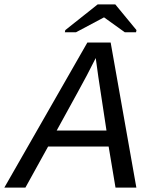

<svg xmlns="http://www.w3.org/2000/svg" viewBox="-71 -852 691 872"><path d="M453.6 0 422.4 -186.5H147.5L44.4 0H-51.3L325.7 -658.7H431.6L548.3 0ZM363.8 -588.4Q341.3 -543.9 323.5 -509.8Q305.7 -475.6 186.5 -259.3H412.6L375.5 -503.4ZM548.8 -715.3 546.9 -705.6H495.6L401.9 -772.9H400.9L274.4 -705.6H223.6L225.6 -715.3L372.6 -832H452.6Z"/></svg>

Font: Cousine
Style: Italic
Weight: 400
Italic angle: -12°
Monospace: yes
Designer: Steve Matteson
Foundry: Monotype Imaging Inc.
Version: Version 1.21